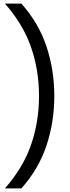

<svg xmlns="http://www.w3.org/2000/svg" viewBox="-20 -828 390 1068"><path d="M7.5 220Q109.5 103.5 153.2 -24Q197 -151.5 197 -294Q197 -436.5 153.2 -564Q109.5 -691.5 7.5 -808H99Q195.5 -699.5 238.8 -569Q282 -438.5 282 -294Q282 -149.5 238.8 -19Q195.5 111.5 99 220Z"/></svg>

Font: Encode Sans SemiExpanded SemiExpanded
Style: Regular
Weight: 400
Width: 6
Designer: Multiple Designers
Foundry: Impallari Type
Version: Version 3.000; ttfautohint (v1.8.3) -l 8 -r 50 -G 200 -x 14 